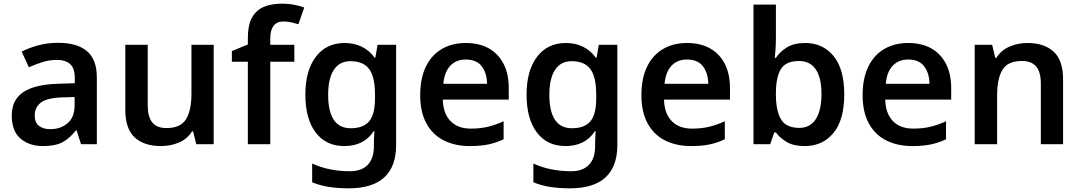

<svg xmlns="http://www.w3.org/2000/svg" viewBox="-20 -785 5883 1045"><path d="M296 -552Q400 -552 453.5 -506.5Q507 -461 507 -364V0H421L397 -75H393Q358 -31 319.5 -10.5Q281 10 213 10Q140 10 92 -30.5Q44 -71 44 -157Q44 -241 106 -283Q168 -325 294 -329L387 -332V-360Q387 -414 361.5 -436.5Q336 -459 290 -459Q249 -459 211 -447Q173 -435 137 -419L98 -504Q138 -525 189 -538.5Q240 -552 296 -552ZM319 -255Q234 -252 201.5 -226Q169 -200 169 -156Q169 -117 192.5 -99.5Q216 -82 253 -82Q310 -82 348 -114.5Q386 -147 386 -211V-257Z M1143 -541V0H1048L1031 -70H1025Q999 -28 953.5 -9Q908 10 856 10Q764 10 713 -37Q662 -84 662 -188V-541H784V-211Q784 -150 808.5 -119Q833 -88 886 -88Q963 -88 992.5 -136Q1022 -184 1022 -275V-541Z M1582 -449H1451V0H1329V-449H1242V-507L1329 -543V-579Q1329 -648 1351 -688.5Q1373 -729 1414.5 -747Q1456 -765 1514 -765Q1552 -765 1583.5 -758.5Q1615 -752 1636 -744L1604 -653Q1588 -658 1567.5 -663Q1547 -668 1523 -668Q1486 -668 1468.5 -644Q1451 -620 1451 -576V-541H1582Z M1856 -551Q1907 -551 1948.5 -531Q1990 -511 2019 -471H2023L2035 -541H2136V5Q2136 121 2071.5 180.5Q2007 240 1878 240Q1820 240 1771 232.5Q1722 225 1679 207V105Q1770 147 1885 147Q1948 147 1981.5 112Q2015 77 2015 11V-4Q2015 -19 2016 -39Q2017 -59 2018 -71H2014Q1986 -29 1946 -9.5Q1906 10 1854 10Q1754 10 1698 -64Q1642 -138 1642 -270Q1642 -401 1699 -476Q1756 -551 1856 -551ZM1887 -452Q1828 -452 1797 -405Q1766 -358 1766 -268Q1766 -179 1796.5 -133Q1827 -87 1889 -87Q1957 -87 1989 -124.5Q2021 -162 2021 -250V-269Q2021 -367 1989 -409.5Q1957 -452 1887 -452Z M2515 -551Q2588 -551 2640 -522Q2692 -493 2720.5 -438Q2749 -383 2749 -306V-243H2390Q2392 -167 2432 -126Q2472 -85 2542 -85Q2594 -85 2635.5 -95Q2677 -105 2721 -125V-27Q2681 -8 2638.5 1Q2596 10 2537 10Q2457 10 2396 -20.5Q2335 -51 2301 -113Q2267 -175 2267 -267Q2267 -359 2298 -422.5Q2329 -486 2385 -518.5Q2441 -551 2515 -551ZM2515 -461Q2463 -461 2431 -427.5Q2399 -394 2393 -329H2631Q2630 -387 2602 -424Q2574 -461 2515 -461Z M3060 -551Q3111 -551 3152.5 -531Q3194 -511 3223 -471H3227L3239 -541H3340V5Q3340 121 3275.5 180.5Q3211 240 3082 240Q3024 240 2975 232.5Q2926 225 2883 207V105Q2974 147 3089 147Q3152 147 3185.5 112Q3219 77 3219 11V-4Q3219 -19 3220 -39Q3221 -59 3222 -71H3218Q3190 -29 3150 -9.5Q3110 10 3058 10Q2958 10 2902 -64Q2846 -138 2846 -270Q2846 -401 2903 -476Q2960 -551 3060 -551ZM3091 -452Q3032 -452 3001 -405Q2970 -358 2970 -268Q2970 -179 3000.5 -133Q3031 -87 3093 -87Q3161 -87 3193 -124.5Q3225 -162 3225 -250V-269Q3225 -367 3193 -409.5Q3161 -452 3091 -452Z M3719 -551Q3792 -551 3844 -522Q3896 -493 3924.5 -438Q3953 -383 3953 -306V-243H3594Q3596 -167 3636 -126Q3676 -85 3746 -85Q3798 -85 3839.5 -95Q3881 -105 3925 -125V-27Q3885 -8 3842.5 1Q3800 10 3741 10Q3661 10 3600 -20.5Q3539 -51 3505 -113Q3471 -175 3471 -267Q3471 -359 3502 -422.5Q3533 -486 3589 -518.5Q3645 -551 3719 -551ZM3719 -461Q3667 -461 3635 -427.5Q3603 -394 3597 -329H3835Q3834 -387 3806 -424Q3778 -461 3719 -461Z M4203 -579Q4203 -547 4201 -517Q4199 -487 4197 -470H4203Q4225 -504 4263.5 -527.5Q4302 -551 4363 -551Q4458 -551 4516.5 -480.5Q4575 -410 4575 -271Q4575 -132 4516 -61Q4457 10 4360 10Q4299 10 4262 -12Q4225 -34 4203 -64H4194L4172 0H4081V-760H4203ZM4329 -453Q4259 -453 4231.5 -411Q4204 -369 4203 -282V-271Q4203 -183 4230.5 -136Q4258 -89 4331 -89Q4389 -89 4420 -136.5Q4451 -184 4451 -273Q4451 -362 4420 -407.5Q4389 -453 4329 -453Z M4923 -551Q4996 -551 5048 -522Q5100 -493 5128.5 -438Q5157 -383 5157 -306V-243H4798Q4800 -167 4840 -126Q4880 -85 4950 -85Q5002 -85 5043.5 -95Q5085 -105 5129 -125V-27Q5089 -8 5046.5 1Q5004 10 4945 10Q4865 10 4804 -20.5Q4743 -51 4709 -113Q4675 -175 4675 -267Q4675 -359 4706 -422.5Q4737 -486 4793 -518.5Q4849 -551 4923 -551ZM4923 -461Q4871 -461 4839 -427.5Q4807 -394 4801 -329H5039Q5038 -387 5010 -424Q4982 -461 4923 -461Z M5572 -551Q5663 -551 5714.5 -504Q5766 -457 5766 -353V0H5645V-330Q5645 -392 5620 -422.5Q5595 -453 5542 -453Q5465 -453 5436 -405Q5407 -357 5407 -266V0H5285V-541H5380L5397 -470H5403Q5429 -512 5475 -531.5Q5521 -551 5572 -551Z"/></svg>

Font: Noto Sans Sundanese SemiBold
Style: Regular
Weight: 600
Version: Version 2.003